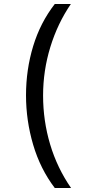

<svg xmlns="http://www.w3.org/2000/svg" viewBox="-20 -812 459 967"><path d="M256 135Q183 39 147 -83Q111 -205 111 -332Q111 -461 147 -579.5Q183 -698 256 -792H337Q270 -694 233.5 -575Q197 -456 197 -331Q197 -204 232.5 -85Q268 34 338 135Z"/></svg>

Font: ugurmukhi05
Style: Book
Weight: 400
Designer: Jelle Bosma - Monotype Design Team
Foundry: Monotype Imaging Inc.
Version: Version 2.003